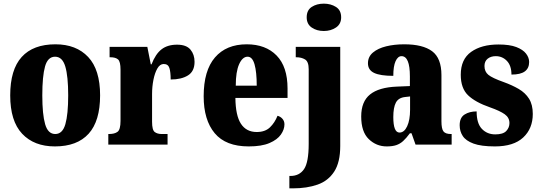

<svg xmlns="http://www.w3.org/2000/svg" viewBox="-20 -793 2963 1053"><path d="M281 10Q167 10 101.5 -59.5Q36 -129 36 -270Q36 -411 99 -480.5Q162 -550 284 -550Q398 -550 463.5 -480.5Q529 -411 529 -270Q529 -129 466 -59.5Q403 10 281 10ZM283 -58Q323 -58 338.5 -112Q354 -166 354 -270Q354 -375 338 -428.5Q322 -482 282 -482Q242 -482 227 -428.5Q212 -375 212 -270Q212 -166 227.5 -112Q243 -58 283 -58Z M574 0V-58H578Q608 -58 624.5 -70Q641 -82 641 -130V-411Q641 -455 627.5 -467Q614 -479 585 -479H581V-536H788L807 -440H811Q833 -497 866 -522.5Q899 -548 951 -548Q1002 -548 1024.5 -521Q1047 -494 1047 -454Q1047 -402 1011 -379.5Q975 -357 916 -357Q916 -398 909 -420Q902 -442 878 -442Q857 -442 843 -417.5Q829 -393 821.5 -355.5Q814 -318 814 -277V-125Q814 -80 828.5 -69Q843 -58 867 -58H899V0Z M1344 10Q1218 10 1157.5 -62.5Q1097 -135 1097 -265Q1097 -406 1159 -478Q1221 -550 1333 -550Q1437 -550 1497 -488.5Q1557 -427 1557 -308V-256H1271Q1272 -159 1301.5 -114Q1331 -69 1388 -69Q1434 -69 1460.5 -94.5Q1487 -120 1502 -158Q1518 -154 1529 -141.5Q1540 -129 1540 -111Q1540 -83 1520.5 -55Q1501 -27 1458 -8.5Q1415 10 1344 10ZM1388 -323Q1388 -398 1376 -440Q1364 -482 1338 -482Q1310 -482 1291.5 -441Q1273 -400 1273 -323Z M1756 -623Q1717 -623 1689.5 -642Q1662 -661 1662 -698Q1662 -737 1689.5 -755Q1717 -773 1756 -773Q1794 -773 1822.5 -755Q1851 -737 1851 -698Q1851 -661 1822.5 -642Q1794 -623 1756 -623ZM1567 240V172H1573Q1622 172 1647.5 134.5Q1673 97 1673 -4V-413Q1673 -455 1653 -467Q1633 -479 1605 -479H1602V-536H1846V8Q1846 97 1813 148Q1780 199 1721.5 219.5Q1663 240 1587 240Z M2101 10Q2044 10 2002.5 -30Q1961 -70 1961 -154Q1961 -236 2009.5 -275Q2058 -314 2156 -318L2228 -321V-374Q2228 -485 2182 -485Q2162 -485 2149.5 -457.5Q2137 -430 2137 -377Q2066 -377 2032 -393Q1998 -409 1998 -446Q1998 -482 2025.5 -505Q2053 -528 2098 -539Q2143 -550 2197 -550Q2299 -550 2350 -512Q2401 -474 2401 -381V-128Q2401 -87 2412 -72.5Q2423 -58 2453 -58H2457V0H2259L2237 -62H2228Q2208 -35 2191 -19.5Q2174 -4 2153 3Q2132 10 2101 10ZM2171 -66Q2197 -66 2213 -100.5Q2229 -135 2229 -191V-264L2202 -261Q2165 -257 2151 -230Q2137 -203 2137 -151Q2137 -66 2171 -66Z M2694 10Q2619 10 2577 -5.5Q2535 -21 2518 -47Q2501 -73 2501 -106Q2501 -148 2528 -165Q2555 -182 2594 -182Q2594 -116 2623 -86Q2652 -56 2696 -56Q2739 -56 2756.5 -74.5Q2774 -93 2774 -118Q2774 -148 2748 -166.5Q2722 -185 2668 -204Q2587 -232 2547 -270.5Q2507 -309 2507 -383Q2507 -468 2564 -508.5Q2621 -549 2714 -549Q2775 -549 2811.5 -535Q2848 -521 2865 -499Q2882 -477 2882 -453Q2882 -419 2858.5 -401.5Q2835 -384 2785 -384Q2785 -433 2760 -459Q2735 -485 2699 -485Q2672 -485 2654.5 -471Q2637 -457 2637 -431Q2637 -400 2658.5 -382.5Q2680 -365 2742 -343Q2789 -326 2825 -305Q2861 -284 2881.5 -251.5Q2902 -219 2902 -168Q2902 -88 2849.5 -39Q2797 10 2694 10Z"/></svg>

Font: Noto Serif Condensed Black
Style: Regular
Weight: 900
Width: 3
Designer: Monotype Design Team
Foundry: Monotype Imaging Inc.
Version: Version 2.015; ttfautohint (v1.8.4.7-5d5b)